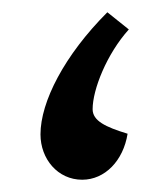

<svg xmlns="http://www.w3.org/2000/svg" viewBox="-20 -371 268 313"><path d="M114 -78C151 -78 181 -109 188 -153C152 -164 131 -174 131 -193C131 -225 154 -283 190 -323L155 -351C85 -281 46 -205 46 -152C46 -112 74 -78 114 -78Z"/></svg>

Font: Noto Naskh Arabic UI Medium
Style: Regular
Weight: 500
Designer: Monotype Design Team, David Williams, Mohamad Dakak and Nizar Qandah
Foundry: Monotype Imaging Inc.
Version: Version 2.014